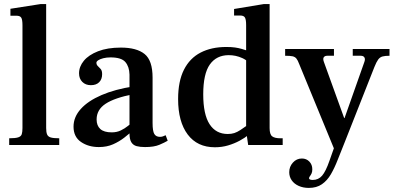

<svg xmlns="http://www.w3.org/2000/svg" viewBox="-20 -710 1937 940"><path d="M25 0V-33Q55 -33 69 -37.5Q83 -42 86.5 -53Q90 -64 90 -83V-586Q90 -614 84 -623.5Q78 -633 61 -633H31V-667L178 -690H206V-83Q206 -63 210.5 -52Q215 -41 228.5 -37Q242 -33 270 -33V0Z M690 10Q666 10 649 5.5Q632 1 623 -13.5Q614 -28 614 -57V-345Q613 -384 593.5 -406.5Q574 -429 521 -429Q502 -429 486 -425Q470 -421 461 -415Q452 -409 452 -403Q452 -393 459 -386.5Q466 -380 473 -372Q480 -364 480 -347Q480 -322 465.5 -307.5Q451 -293 425 -293Q399 -293 383 -309Q367 -325 367 -351Q367 -384 390.5 -412.5Q414 -441 460 -459Q506 -477 572 -477Q649 -477 688 -445.5Q727 -414 727 -330V-108Q727 -68 735.5 -54Q744 -40 763 -40Q772 -40 778 -42.5Q784 -45 791 -48L801 -21Q786 -12 760 -1Q734 10 690 10ZM464 10Q413 10 376.5 -15Q340 -40 340 -90Q340 -137 375.5 -176.5Q411 -216 477 -244.5Q543 -273 634 -287V-249Q541 -231 497 -202Q453 -173 453 -125Q453 -95 471 -78.5Q489 -62 527 -62Q552 -62 571.5 -71.5Q591 -81 606.5 -93.5Q622 -106 633 -115V-74Q614 -56 589 -36.5Q564 -17 533.5 -3.5Q503 10 464 10Z M1032 11Q946 11 899 -51.5Q852 -114 852 -225Q852 -312 880.5 -368.5Q909 -425 962 -452.5Q1015 -480 1088 -480Q1113 -480 1130.5 -477.5Q1148 -475 1163.5 -470.5Q1179 -466 1197 -460V-405Q1183 -418 1166.5 -425.5Q1150 -433 1133.5 -436.5Q1117 -440 1100 -440Q1040 -440 1007.5 -394.5Q975 -349 975 -248Q975 -150 1006 -102Q1037 -54 1095 -54Q1113 -54 1127 -58.5Q1141 -63 1157 -73.5Q1173 -84 1197 -101V-50Q1179 -35 1153 -21Q1127 -7 1096.5 2Q1066 11 1032 11ZM1195 0 1185 -69V-587Q1185 -613 1179.5 -623.5Q1174 -634 1156 -634H1126V-666L1271 -690H1300V-83Q1300 -52 1312.5 -42.5Q1325 -33 1353 -33H1364V0ZM1182 -449V-464H1193V-449Z M1492 210Q1464 210 1442 200Q1420 190 1408 172.5Q1396 155 1396 133Q1396 106 1414 86Q1432 66 1458 66Q1480 66 1494.5 81Q1509 96 1509 119Q1509 132 1505 140Q1501 148 1497 153Q1493 158 1493 163Q1493 167 1498 169Q1503 171 1511 171Q1539 171 1557 150Q1575 129 1593 77L1764 -407Q1769 -421 1764 -429Q1759 -437 1746 -437H1707V-470H1887V-437Q1865 -437 1852.5 -433.5Q1840 -430 1831.5 -418.5Q1823 -407 1813 -382L1667 -12Q1649 32 1633.5 72Q1618 112 1600 143Q1582 174 1556 192Q1530 210 1492 210ZM1624 39 1445 -396Q1438 -415 1431 -423.5Q1424 -432 1412 -434.5Q1400 -437 1376 -437V-470H1615V-437H1582Q1570 -437 1565 -429.5Q1560 -422 1566 -406L1665 -132H1689Z"/></svg>

Font: Frank Ruhl Libre Medium
Style: Regular
Weight: 500
Designer: Yanek Iontef
Foundry: Fontef
Version: Version 6.004